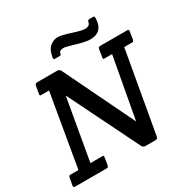

<svg xmlns="http://www.w3.org/2000/svg" viewBox="-197 -1025 1166 1192"><g transform="rotate(-30 386.0 -429.0)"><path d="M766 -679Q780 -679 780 -671Q780 -668 779 -664L771 -612Q769 -603 765.5 -600Q762 -597 752 -598H701L598 -15Q596 0 579 0H508Q493 0 485 -14L236 -519L159 -79H240Q250 -80 252.5 -77Q255 -74 253 -65L245 -15Q243 -6 239.5 -3Q236 0 226 0H6Q-8 0 -8 -8Q-8 -11 -7 -15L2 -65Q4 -74 7.5 -77Q11 -80 21 -79H73L162 -598H110Q100 -597 97.5 -600Q95 -603 97 -612L106 -664Q108 -679 125 -679H267Q282 -679 290 -665L534 -161L614 -598H564Q554 -597 551.5 -600Q549 -603 551 -612L559 -664Q561 -673 564.5 -676Q568 -679 578 -679ZM547 -817Q582 -817 586 -844Q588 -857 603 -857H627Q637 -857 637 -847Q637 -744 543 -744Q511 -744 448.5 -763Q386 -782 371 -782Q341 -782 337 -760Q336 -753 334 -751.5Q332 -750 324 -750H293Q282 -750 282 -759Q282 -761 283 -764Q292 -817 318 -837.5Q344 -858 372 -858Q400 -858 462 -837.5Q524 -817 547 -817Z"/></g></svg>

Font: Crete Round
Style: Italic
Weight: 400
Designer: Veronika Burian
Foundry: TypeTogether
Version: Version 1.001; ttfautohint (v1.6)